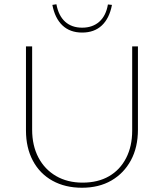

<svg xmlns="http://www.w3.org/2000/svg" viewBox="-20 -876 768 902"><path d="M365 6Q286 6 226.5 -27Q167 -60 134.5 -121Q102 -182 102 -263V-658H131V-267Q131 -192 160.5 -136Q190 -80 243.5 -49Q297 -18 368 -18Q440 -18 492 -48Q544 -78 572.5 -133.5Q601 -189 601 -262V-658H628V-267Q628 -184 595 -123Q562 -62 503.5 -28Q445 6 365 6ZM366 -723Q309 -723 273.5 -756.5Q238 -790 226 -853L245 -856Q255 -802 286 -774Q317 -746 366 -746Q415 -746 446.5 -774Q478 -802 487 -855L506 -853Q494 -790 458.5 -756.5Q423 -723 366 -723Z"/></svg>

Font: Ysabeau Office Thin
Style: Regular
Weight: 250
Designer: Christian Thalmann (Catharsis Fonts)
Version: Version 2.001;gftools[0.9.30]; featfreeze: tnum,lnum,ss02